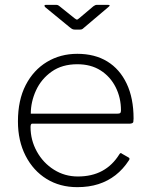

<svg xmlns="http://www.w3.org/2000/svg" viewBox="-20 -762 618 792"><path d="M106 -238Q106 -184 132 -137Q158 -90 202.5 -62Q247 -34 301 -34Q359 -34 401.5 -57Q444 -80 472 -125Q475 -130 477.5 -130.5Q480 -131 483 -128L511 -112Q517 -108 512 -101Q488 -64 456.5 -39.5Q425 -15 386 -2.5Q347 10 299 10Q227 10 172 -24Q117 -58 85.5 -119.5Q54 -181 54 -261Q54 -349 86 -411Q118 -473 173.5 -506.5Q229 -540 299 -540Q371 -540 422.5 -508.5Q474 -477 502.5 -417Q531 -357 531 -273Q531 -266 530 -259.5Q529 -253 517 -252H113Q109 -252 107.5 -248Q106 -244 106 -238ZM462 -293Q473 -293 476 -296Q479 -299 479 -307Q479 -359 457 -402.5Q435 -446 395 -471.5Q355 -497 299 -497Q236 -497 193 -466.5Q150 -436 128.5 -389Q107 -342 107 -293ZM365 -736Q369 -739 372.5 -740.5Q376 -742 380 -742H425Q439 -742 426 -732L328 -649Q325 -646 321 -643Q317 -640 311 -640H288Q281 -640 276.5 -643Q272 -646 267 -650L167 -732Q163 -736 163.5 -739Q164 -742 169 -742H210Q215 -742 218 -741Q221 -740 226 -736L287 -687Q295 -681 297.5 -681Q300 -681 307 -687Z"/></svg>

Font: Libre Franklin Thin ExtraLight
Style: Regular
Weight: 250
Version: Version 3.000